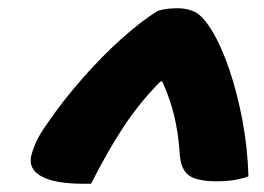

<svg xmlns="http://www.w3.org/2000/svg" viewBox="-20 -780 640 466"><path d="M364 -754Q378 -758 390 -759Q402 -760 412 -760Q435 -760 454 -750.5Q473 -741 496 -703Q518 -666 537 -610Q556 -554 568.5 -487.5Q581 -421 583 -352Q567 -346 548.5 -343Q530 -340 506 -340Q457 -340 437.5 -355Q418 -370 416 -409Q413 -456 403 -498Q393 -540 374 -582H369Q318 -530 279.5 -471.5Q241 -413 201 -334H183Q113 -334 80.5 -352Q48 -370 56 -403Q61 -421 69.5 -439Q78 -457 96 -482Q133 -536 180 -589.5Q227 -643 275.5 -686.5Q324 -730 364 -754Z"/></svg>

Font: Recursive Mn Csl St XBk
Style: Italic
Weight: 1000
Italic angle: -15°
Monospace: yes
Version: Version 1.079;hotconv 1.0.112;makeotfexe 2.5.65598; ttfautoh